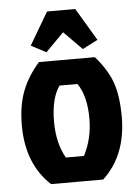

<svg xmlns="http://www.w3.org/2000/svg" viewBox="-52 -759 580 800"><g transform="rotate(-5 238.0 -359.0)"><path d="M347 0H129Q29 -93 29 -254Q29 -335 51.5 -395Q74 -455 123 -511H357Q409 -451 428 -394.5Q447 -338 447 -254Q447 -93 347 0ZM200 -105H276Q312 -175 312 -258Q312 -353 275 -406H200Q164 -355 164 -258Q164 -168 200 -105ZM175 -718H293L374 -582L310 -549L234 -626L158 -549L95 -582Z"/></g></svg>

Font: Jockey One
Style: Regular
Weight: 400
Designer: TypeTogether
Foundry: TypeTogether
Version: Version 1.002